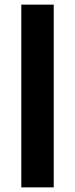

<svg xmlns="http://www.w3.org/2000/svg" viewBox="-20 -809 324 829"><path d="M72 -789H212V0H72Z"/></svg>

Font: Reem Kufi
Style: Regular
Weight: 400
Designer: Khaled Hosny
Version: Version 1.6